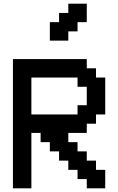

<svg xmlns="http://www.w3.org/2000/svg" viewBox="-20 -1020 640 1040"><path d="M50 0H150V-300H200V-250H250V-200H300V-150H350V-100H400V-50H450V0H550V-100H500V-150H450V-200H400V-250H350V-300H450V-350H500V-400H550V-600H500V-650H450V-700H50ZM150 -400V-600H400V-550H450V-450H400V-400ZM250 -800H350V-850H400V-900H450V-1000H350V-950H300V-900H250Z"/></svg>

Font: Matrix Sans Video
Style: Regular
Weight: 400
Designer: Brad Neil
Version: Version 1.100